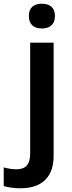

<svg xmlns="http://www.w3.org/2000/svg" viewBox="-81 -837 388 1031"><path d="M74 -751C74 -702 105 -684 144 -684C182 -684 214 -702 214 -751C214 -800 182 -817 144 -817C105 -817 74 -800 74 -751ZM29 174C156 174 207 101 207 1V-608H81V-12C81 54 49 72 8 72C-19 72 -38 68 -61 62V162C-39 169 -5 174 29 174Z"/></svg>

Font: Noto Sans Malayalam UI SemiBold
Style: Regular
Weight: 600
Designer: Jelle Bosma - Monotype Design Team
Foundry: Monotype Imaging Inc.
Version: Version 2.104